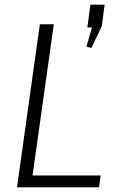

<svg xmlns="http://www.w3.org/2000/svg" viewBox="-20 -804 492 824"><path d="M105 -51H412L405 0H53L151 -700H211L114 -11ZM429 -784 417 -692 372 -598 351 -604 394 -753 409 -687 355 -686 368 -784Z"/></svg>

Font: Pathway Extreme 28pt ExtraLight
Style: Italic
Weight: 250
Italic angle: -8°
Designer: Eduardo Rodriguez Tunni
Foundry: Eduardo Rodriguez Tunni
Version: Version 1.001;gftools[0.9.26]